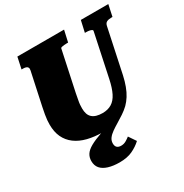

<svg xmlns="http://www.w3.org/2000/svg" viewBox="-213 -875 1234 1289"><g transform="rotate(-30 404.0 -230.5)"><path d="M473 -28 457 3Q441 7 424 10.5Q407 14 389 15.5Q371 17 351 17Q283 17 229.5 3.5Q176 -10 138.5 -38Q101 -66 81.5 -107.5Q62 -149 62 -206Q62 -223 63.5 -240.5Q65 -258 69 -281Q73 -304 79 -333L133 -585Q136 -600 131.5 -607.5Q127 -615 117.5 -618Q108 -621 94 -621H84L103 -710H465L445 -621H434Q425 -621 414 -620Q403 -619 395 -617Q387 -615 386 -611L320 -301Q315 -273 311 -253Q307 -233 306 -218.5Q305 -204 305 -191Q305 -167 311 -149Q317 -131 330 -119Q343 -107 363 -101Q383 -95 410 -95Q451 -95 480.5 -113Q510 -131 529.5 -170Q549 -209 562 -271L632 -602Q634 -609 627 -613Q620 -617 609 -619Q598 -621 586 -621H575L595 -710H808L789 -621H779Q758 -621 744 -614Q730 -607 726 -585L654 -246Q645 -205 632 -170Q619 -135 602 -108Q585 -81 564 -60Q542 -39 515 -21Q488 -3 462 12.5Q436 28 414 43.5Q392 59 379 76.5Q366 94 366 116Q366 137 377 147Q388 157 408 157Q430 157 448 146Q466 135 477 126L515 182Q484 211 443 230Q402 249 344 249Q294 249 257 237.5Q220 226 201 203.5Q182 181 182 146Q182 118 196 96Q210 74 243.5 55Q277 36 333 16.5Q389 -3 473 -28Z"/></g></svg>

Font: Roboto Serif Black
Style: Italic
Weight: 900
Italic angle: -10°
Version: Version 1.008